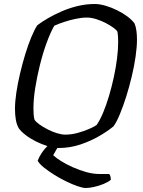

<svg xmlns="http://www.w3.org/2000/svg" viewBox="-20 -740 714 960"><path d="M408.9 200Q394.1 200 368 191Q341.9 182 311 167Q280.1 152 250.7 133.6Q221.3 115.2 198.9 97.1Q176.5 78.9 168.4 63.6Q174 47.2 187.7 26.1Q201.4 5 224.6 -16.9L274.6 -14.1L246 36.1Q260.7 50.2 286.9 66.3Q313.1 82.5 345.7 96.9Q378.4 111.3 412.5 120.7Q446.6 130 477.6 130H525.3Q529.1 132.3 531.6 140.3Q534.1 148.4 534.1 159.1Q521.6 169.9 498.3 179.6Q475 189.2 450.4 194.6Q425.7 200 408.9 200ZM273.1 0Q247.8 0 217.5 -9.5Q187.2 -19 158.2 -33.6Q129.2 -48.2 106.7 -65.9Q84.2 -83.5 73.7 -99.1Q63.7 -116 59.3 -140.7Q54.9 -165.4 54.9 -195.9Q54.9 -231.9 61.8 -277.8Q68.7 -323.7 80.5 -373.3Q92.2 -423 106.6 -470Q121 -517 136.6 -554.5Q152.2 -591.9 166.7 -614Q188.7 -630.6 219.8 -648.8Q250.9 -666.9 288.3 -683.2Q325.7 -699.5 367.9 -709.7Q410.1 -720 454 -720Q477.8 -720 507.6 -711.4Q537.4 -702.8 566.1 -688.5Q594.9 -674.3 618.1 -656.8Q641.2 -639.3 652.8 -622.5Q659.3 -607.3 662.1 -586Q664.9 -564.8 664.9 -542.1Q664.9 -505.1 658 -457.3Q651.1 -409.4 638.8 -357.8Q626.5 -306.1 611.2 -257.4Q595.8 -208.7 579.5 -169.4Q563.3 -130.1 547.6 -108.5Q520.6 -85.7 477.4 -60.4Q434.2 -35.1 382 -17.5Q329.7 0 273.1 0ZM306.6 -66.8Q336.7 -66.8 368.2 -75.4Q399.7 -84 425.6 -95.3Q451.4 -106.5 462.9 -114.7Q480.1 -139.5 495.8 -177.2Q511.5 -214.9 525.2 -260.8Q538.8 -306.7 549.2 -354.6Q559.5 -402.5 565.2 -447.7Q570.8 -492.9 570.8 -529.1Q570.8 -542.9 570 -556.6Q569.2 -570.3 567.2 -581Q564.5 -588.5 548.6 -600.3Q532.6 -612.2 509.9 -624.2Q487.2 -636.2 461.7 -644.2Q436.2 -652.2 415.2 -652.2Q388.1 -652.2 357.9 -645.7Q327.7 -639.3 300.1 -630.1Q272.5 -620.9 251.5 -611.5Q232.5 -578.4 213.6 -527Q194.7 -475.6 180 -416.5Q165.2 -357.4 156.2 -300.5Q147.2 -243.7 147.2 -198.5Q147.2 -180.5 148.3 -166.5Q149.5 -152.4 152.7 -141.2Q159.9 -130.2 177.6 -117.5Q195.4 -104.7 218.3 -93Q241.3 -81.3 264.7 -74Q288.2 -66.8 306.6 -66.8Z"/></svg>

Font: Texturina Medium
Style: Italic
Weight: 500
Italic angle: -11°
Designer: Guillermo Torres Carreño
Foundry: Omnibus-Type
Version: Version 1.002